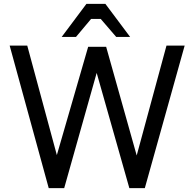

<svg xmlns="http://www.w3.org/2000/svg" viewBox="-20 -970 975 993"><path d="M480 -593 649 3H729L935 -734H841L687 -166L529 -728H436L274 -168L121 -734H30L232 3H312ZM451 -872H501L581 -779H653L525 -950H427L299 -779H373Z"/></svg>

Font: Sawarabi Gothic
Style: Regular
Weight: 400
Designer: mshio (mshio@users.sourceforge.jp)
Version: Version 20141215